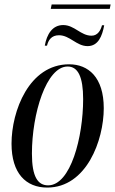

<svg xmlns="http://www.w3.org/2000/svg" viewBox="-20 -836 520 866"><path d="M209 -796H475L479 -816H213ZM182 -630H192C198 -655 212 -677 246 -677C295 -677 325 -628 375 -628C423 -628 441 -673 450 -722H440C435 -702 422 -675 393 -675C344 -675 316 -723 265 -723C216 -723 191 -681 182 -630ZM193 10C370 10 448 -203 448 -348C448 -488 378 -546 292 -546C111 -546 32 -335 32 -188C32 -54 97 10 193 10ZM197 0C151 0 124 -38 124 -143C124 -324 189 -536 285 -536C332 -536 355 -489 355 -389C355 -218 299 0 197 0Z"/></svg>

Font: Noto Serif Display ExtraCondensed Medium
Style: Italic
Weight: 500
Width: 2
Italic angle: -12°
Designer: Monotype Design Team
Foundry: Monotype Imaging Inc.
Version: Version 2.009